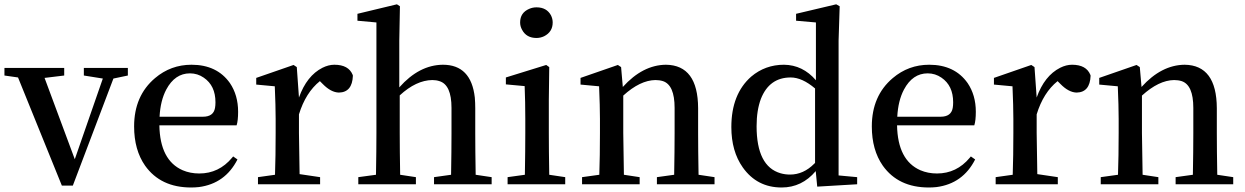

<svg xmlns="http://www.w3.org/2000/svg" viewBox="-24 -834 5633 869"><path d="M554.7 -526.4V-492.2L489.3 -478.5L305.7 5.9H255.9L57.6 -483.4L-3.9 -492.2V-526.4H266.6V-492.2L177.7 -481.4L314.5 -113.3L441.4 -478.5L355.5 -492.2V-526.4Z M698.2 -305.7H894.5Q942.4 -305.7 949.2 -345.7Q951.2 -356.4 951.2 -371.1Q951.2 -446.3 898.4 -482.4Q870.1 -502 835.9 -502Q767.6 -502 728.5 -428.7Q702.1 -378.9 698.2 -305.7ZM1046.9 -266.6H697.3Q700.2 -108.4 802.7 -63.5Q836.9 -48.8 877.9 -48.8Q966.8 -48.8 1026.4 -120.1Q1029.3 -123 1031.2 -126L1050.8 -112.3Q995.1 -2.9 876 12.7Q858.4 14.6 840.8 14.6Q703.1 14.6 632.8 -84Q583 -155.3 583 -261.7Q583 -400.4 677.7 -480.5Q749 -541 842.8 -541Q958 -541 1016.6 -458Q1053.7 -403.3 1053.7 -328.1Q1053.7 -288.1 1046.9 -266.6Z M1319.3 -530.3 1329.1 -392.6Q1364.3 -491.2 1435.5 -527.3Q1462.9 -541 1489.3 -541Q1553.7 -541 1572.3 -495.1Q1573.2 -492.2 1573.2 -491.2Q1570.3 -416 1509.8 -415Q1473.6 -416 1436.5 -454.1L1423.8 -466.8Q1359.4 -415 1329.1 -316.4V-232.4Q1329.1 -210.9 1332 -45.9L1424.8 -32.2V0H1143.6V-32.2L1220.7 -43Q1223.6 -127.9 1223.6 -232.4V-295.9Q1223.6 -352.5 1219.7 -443.4L1135.7 -451.2V-481.4L1304.7 -540Z M2128.9 -43 2201.2 -32.2V0H1940.4V-32.2L2017.6 -43Q2019.5 -154.3 2019.5 -232.4V-345.7Q2019.5 -450.2 1964.8 -466.8Q1950.2 -471.7 1932.6 -471.7Q1859.4 -470.7 1785.2 -402.3V-232.4Q1785.2 -154.3 1787.1 -43L1858.4 -32.2V0H1597.7V-32.2L1677.7 -43Q1679.7 -156.2 1679.7 -232.4V-732.4L1593.8 -740.2V-771.5L1772.5 -814.5L1786.1 -805.7L1783.2 -649.4V-438.5Q1873 -540 1980.5 -541Q2108.4 -541 2125 -392.6Q2127 -369.1 2127 -343.8V-232.4Q2127 -154.3 2128.9 -43Z M2404.3 -662.1Q2358.4 -662.1 2338.9 -699.2Q2330.1 -714.8 2330.1 -732.4Q2330.1 -776.4 2371.1 -793.9Q2386.7 -800.8 2404.3 -800.8Q2450.2 -800.8 2469.7 -764.6Q2477.5 -749 2477.5 -732.4Q2477.5 -689.5 2438.5 -669.9Q2421.9 -662.1 2404.3 -662.1ZM2461.9 -43 2534.2 -32.2V0H2273.4V-32.2L2351.6 -43Q2353.5 -156.2 2353.5 -232.4V-295.9Q2353.5 -373 2350.6 -444.3L2265.6 -452.1V-483.4L2448.2 -540L2461.9 -530.3L2460 -380.9V-232.4Q2460 -154.3 2461.9 -43Z M3137.7 -43 3210 -32.2V0H2949.2V-32.2L3027.3 -43Q3029.3 -154.3 3029.3 -232.4V-345.7Q3029.3 -449.2 2976.6 -466.8Q2960.9 -471.7 2942.4 -471.7Q2873 -470.7 2796.9 -401.4V-232.4Q2796.9 -208 2799.8 -43L2871.1 -32.2V0H2610.4V-32.2L2688.5 -43Q2691.4 -127.9 2691.4 -232.4V-295.9Q2691.4 -352.5 2687.5 -443.4L2603.5 -451.2V-481.4L2772.5 -540L2787.1 -530.3L2794.9 -440.4Q2884.8 -540 2990.2 -541Q3134.8 -539.1 3135.7 -344.7V-232.4Q3135.7 -154.3 3137.7 -43Z M3665 -96.7V-433.6Q3606.4 -483.4 3554.7 -483.4Q3458 -483.4 3419.9 -386.7Q3400.4 -335 3400.4 -262.7Q3400.4 -81.1 3508.8 -49.8Q3529.3 -43.9 3551.8 -43.9Q3612.3 -43.9 3661.1 -92.8Q3663.1 -94.7 3665 -96.7ZM3771.5 -40 3855.5 -32.2V0L3674.8 10.7L3668 -59.6Q3605.5 14.6 3513.7 14.6Q3402.3 14.6 3337.9 -76.2Q3286.1 -149.4 3286.1 -258.8Q3286.1 -408.2 3376 -487.3Q3439.5 -541 3524.4 -541Q3609.4 -540 3668.9 -470.7V-732.4L3579.1 -740.2V-771.5L3760.7 -814.5L3776.4 -805.7L3771.5 -650.4Z M4037.1 -305.7H4233.4Q4281.2 -305.7 4288.1 -345.7Q4290 -356.4 4290 -371.1Q4290 -446.3 4237.3 -482.4Q4209 -502 4174.8 -502Q4106.4 -502 4067.4 -428.7Q4041 -378.9 4037.1 -305.7ZM4385.7 -266.6H4036.1Q4039.1 -108.4 4141.6 -63.5Q4175.8 -48.8 4216.8 -48.8Q4305.7 -48.8 4365.2 -120.1Q4368.2 -123 4370.1 -126L4389.6 -112.3Q4334 -2.9 4214.8 12.7Q4197.3 14.6 4179.7 14.6Q4042 14.6 3971.7 -84Q3921.9 -155.3 3921.9 -261.7Q3921.9 -400.4 4016.6 -480.5Q4087.9 -541 4181.6 -541Q4296.9 -541 4355.5 -458Q4392.6 -403.3 4392.6 -328.1Q4392.6 -288.1 4385.7 -266.6Z M4658.2 -530.3 4668 -392.6Q4703.1 -491.2 4774.4 -527.3Q4801.8 -541 4828.1 -541Q4892.6 -541 4911.1 -495.1Q4912.1 -492.2 4912.1 -491.2Q4909.2 -416 4848.6 -415Q4812.5 -416 4775.4 -454.1L4762.7 -466.8Q4698.2 -415 4668 -316.4V-232.4Q4668 -210.9 4670.9 -45.9L4763.7 -32.2V0H4482.4V-32.2L4559.6 -43Q4562.5 -127.9 4562.5 -232.4V-295.9Q4562.5 -352.5 4558.6 -443.4L4474.6 -451.2V-481.4L4643.6 -540Z M5485.4 -43 5557.6 -32.2V0H5296.9V-32.2L5375 -43Q5377 -154.3 5377 -232.4V-345.7Q5377 -449.2 5324.2 -466.8Q5308.6 -471.7 5290 -471.7Q5220.7 -470.7 5144.5 -401.4V-232.4Q5144.5 -208 5147.5 -43L5218.8 -32.2V0H4958V-32.2L5036.1 -43Q5039.1 -127.9 5039.1 -232.4V-295.9Q5039.1 -352.5 5035.2 -443.4L4951.2 -451.2V-481.4L5120.1 -540L5134.8 -530.3L5142.6 -440.4Q5232.4 -540 5337.9 -541Q5482.4 -539.1 5483.4 -344.7V-232.4Q5483.4 -154.3 5485.4 -43Z"/></svg>

Font: GenYoMin JP SemiBold
Style: Regular
Weight: 600
Version: Version 1.001;PS 1;hotconv 16.6.51;makeotf.lib2.5.65220 DEVE